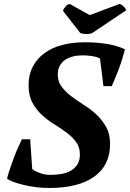

<svg xmlns="http://www.w3.org/2000/svg" viewBox="-20 -922 647 954"><path d="M140 -83Q150 -73 176 -63Q202 -53 231 -53Q262 -53 289 -58.5Q316 -64 335.5 -76Q355 -88 366 -107.5Q377 -127 377 -155Q377 -191 358 -216.5Q339 -242 311 -263Q283 -284 249.5 -304.5Q216 -325 188 -351Q160 -377 141 -412Q122 -447 122 -498Q122 -551 143 -591Q164 -631 201 -658Q238 -685 289 -698.5Q340 -712 401 -712Q462 -712 512.5 -703.5Q563 -695 601 -677Q596 -657 588 -631Q580 -605 570.5 -579.5Q561 -554 551.5 -531.5Q542 -509 535 -494H494L477 -631Q463 -639 439.5 -643Q416 -647 391 -647Q365 -647 342.5 -641.5Q320 -636 303.5 -624.5Q287 -613 277 -595Q267 -577 267 -552Q267 -517 286.5 -491Q306 -465 334.5 -443.5Q363 -422 397 -400.5Q431 -379 459.5 -352.5Q488 -326 507.5 -291Q527 -256 527 -207Q527 -101 448.5 -44.5Q370 12 224 12Q192 12 159.5 8Q127 4 98 -3Q69 -10 47 -18Q25 -26 15 -35Q21 -59 30 -85.5Q39 -112 49 -138.5Q59 -165 69.5 -188.5Q80 -212 89 -230H130ZM573 -902Q581 -902 592.5 -891.5Q604 -881 607 -871L440 -759Q434 -756 426 -754Q420 -753 414 -753Q411 -753 408 -753Q400 -753 391.5 -754.5Q383 -756 378 -759L293 -868Q296 -879 306.5 -890.5Q317 -902 327 -902L426 -847Z"/></svg>

Font: PTSerif
Style: Bold Italic
Weight: 700
Italic angle: -12°
Designer: A.Korolkova, O.Umpeleva, V.Yefimov
Foundry: ParaType Ltd
Version: Version 1.000W OFL; ttfautohint (v1.2) -l 8 -r 50 -G 200 -x 